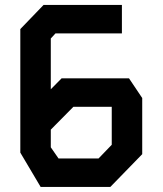

<svg xmlns="http://www.w3.org/2000/svg" viewBox="-20 -736 640 756"><path d="M151.5 -716.5 60 -621.5V-135L140 0H414.5L540 -129V-350L488 -427.5H222.5L180 -384.5V-584.5L198.5 -604.5H460V-716.5ZM180 -156V-225.5L269 -315.5H420V-166L368 -112H210.5Z"/></svg>

Font: Kode Mono
Style: Regular
Weight: 400
Monospace: yes
Designer: Isa Ozler
Foundry: Kadena LLC
Version: Version 1.000;gftools[0.9.28]